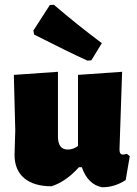

<svg xmlns="http://www.w3.org/2000/svg" viewBox="-20 -775 576 805"><path d="M206 -755Q305 -670 407 -594L363 -522L346 -521Q265 -558 123 -630L120 -647L189 -754ZM196 6Q122 6 81.5 -28Q41 -62 41 -126L44 -229L38 -461L223 -474V-203Q223 -148 264 -148Q287 -148 307 -163V-461L492 -474L481 -148Q481 -127 495 -127Q502 -127 512 -130L524 -120L507 -20Q459 11 407 10Q348 -2 323 -74H311Q256 -13 196 6Z"/></svg>

Font: Alegreya Sans SC Black
Style: Regular
Weight: 900
Designer: Juan Pablo del Peral
Foundry: Huerta Tipografica
Version: Version 2.007